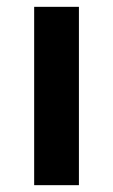

<svg xmlns="http://www.w3.org/2000/svg" viewBox="-20 -542 331 562"><path d="M80 0V-522H211V0Z"/></svg>

Font: Radio Canada SemiBold
Style: Regular
Weight: 600
Designer: Charles Daoud, Etienne Aubert Bonn, Alexandre Saumier Demers, Jacques Le Bailly
Foundry: Radio-Canada
Version: Version 2.104; ttfautohint (v1.8.4.7-5d5b);gftools[0.9.28.de